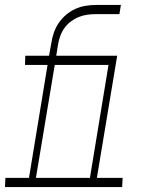

<svg xmlns="http://www.w3.org/2000/svg" viewBox="-60 -755 580 775"><path d="M-40 0 -38 -37H57L132 -493H41L42 -530H138L147 -580Q150 -601 157 -622Q164 -643 176.5 -661.5Q189 -680 206.5 -695Q224 -710 244 -719Q264 -728 285.5 -731.5Q307 -735 327 -735H428L422 -698H326Q309 -698 291.5 -695.5Q274 -693 257 -686Q240 -679 225 -667.5Q210 -656 199.5 -641Q189 -626 183 -609Q177 -592 174 -574L167 -530H413L331 -37H435L433 0ZM303 -37 378 -493H161L85 -37Z"/></svg>

Font: Iosevka Slab XLtObl
Style: Regular
Weight: 200
Italic angle: -9°
Monospace: yes
Designer: Belleve Invis
Foundry: Belleve Invis
Version: Version 11.1.1; ttfautohint (v1.8.3)